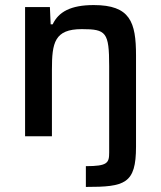

<svg xmlns="http://www.w3.org/2000/svg" viewBox="-20 -538 637 758"><path d="M319 118V200C473 200 517 188 517 41V-319C517 -451 494 -518 350 -518C259 -518 211 -491 188 -442H180L177 -510H79V0H185V-263C185 -369 195 -423 303 -423C399 -423 411 -411 411 -277V64C411 105 405 118 319 118Z"/></svg>

Font: Saira UNSAM Medium
Style: Regular
Weight: 500
Designer: Hector Gatti with collaboration of the Omnibus-Type team
Foundry: Omnibus-Type
Version: Version 0.072;PS 000.072;hotconv 1.0.88;makeotf.lib2.5.64775